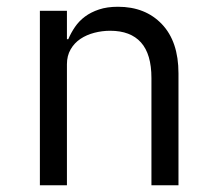

<svg xmlns="http://www.w3.org/2000/svg" viewBox="-20 -548 640 568"><path d="M98 0V-516H178V-432H182Q190 -451 202 -468.5Q214 -486 231.5 -499Q249 -512 273 -520Q297 -528 329 -528Q410 -528 459 -476.5Q508 -425 508 -331V0H428V-317Q428 -388 397 -422.5Q366 -457 306 -457Q282 -457 259 -451Q236 -445 218 -433Q200 -421 189 -402Q178 -383 178 -358V0Z"/></svg>

Font: PlemolJP35 Console
Style: Regular
Weight: 400
Version: v2.0.3; ttfautohint (v1.8.4.7-5d5b-dirty) -l 6 -r 45 -G 200 